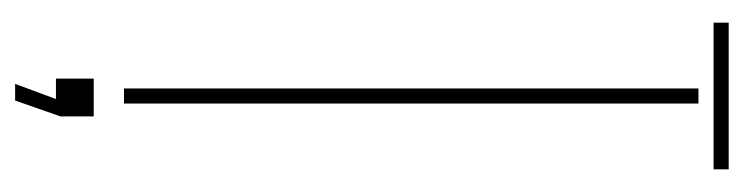

<svg xmlns="http://www.w3.org/2000/svg" viewBox="-385 -455 984 254"><g transform="rotate(90 107.0 -328.0)"><path d="M10 -780V-800H204V-780ZM97 0V-760H117V0ZM91 144 111 90H84V40H134V84L113 144Z"/></g></svg>

Font: Big Shoulders Stencil Display Thin
Style: Regular
Weight: 100
Designer: Patric King
Foundry: XO Type Co
Version: Version 1.000